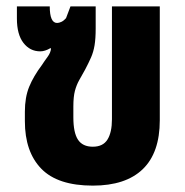

<svg xmlns="http://www.w3.org/2000/svg" viewBox="-20 -568 580 602"><path d="M271 14Q161 14 109.5 -39Q58 -92 58 -188V-218Q58 -263 71.5 -296Q85 -329 112 -365Q119 -376 129 -389.5Q139 -403 140 -416L138 -417Q121 -407 106 -407Q74 -407 53.5 -433.5Q33 -460 33 -510V-548H136Q136 -496 159 -496Q165 -496 172.5 -499.5Q180 -503 187 -511L201 -548H280V-479Q280 -447 276.5 -426Q273 -405 265.5 -388Q258 -371 247 -350Q237 -332 228.5 -317Q220 -302 215 -283.5Q210 -265 210 -234V-200Q210 -152 224.5 -130Q239 -108 271 -108Q303 -108 317 -130.5Q331 -153 331 -194V-548H481V-191Q481 -89 427.5 -37.5Q374 14 271 14Z"/></svg>

Font: Noto Sans Thai Cond ExtBd
Style: Regular
Weight: 800
Width: 3
Designer: Monotype Design Team
Foundry: Monotype Imaging Inc.
Version: Version 2.002; ttfautohint (v1.8.4.7-5d5b)